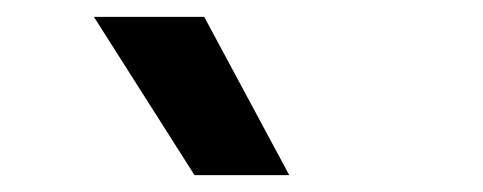

<svg xmlns="http://www.w3.org/2000/svg" viewBox="-20 -828 574 228"><path d="M211 -620 91.5 -808H222.5L323.5 -620Z"/></svg>

Font: Encode Sans Semi Condensed SmBd
Style: Regular
Weight: 600
Width: 4
Designer: Multiple Designers
Foundry: Impallari Type
Version: Version 2.000